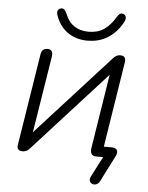

<svg xmlns="http://www.w3.org/2000/svg" viewBox="-57 -738 710 918"><g transform="rotate(5 298.5 -279.0)"><path d="M456 117 521 -11C533 -36 522 -50 497 -50H460L525 -461C528 -478 523 -492 501 -492C483 -492 473 -482 464 -472L116 -89L175 -458C178 -479 171 -492 151 -492C134 -492 123 -483 120 -464L50 -24C47 -9 51 6 74 6C92 6 102 -3 111 -13L458 -395L401 -36C398 -13 407 0 427 0H461L410 99C394 132 439 149 456 117ZM337 -548C403 -548 463 -576 505 -651C515 -671 512 -684 499 -690C487 -695 477 -689 469 -675C434 -617 397 -591 339 -591C287 -591 247 -615 227 -667C219 -687 209 -694 196 -690C183 -685 178 -674 185 -655C211 -579 274 -548 337 -548Z"/></g></svg>

Font: SN Pro Light
Style: Italic
Weight: 300
Italic angle: -8.99998°
Designer: Tobias Whetton
Foundry: Supernotes
Version: Version 1.001;Glyphs 3.2 (3249)